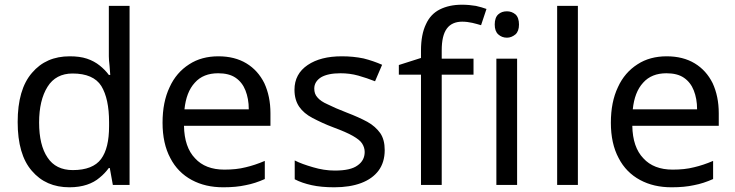

<svg xmlns="http://www.w3.org/2000/svg" viewBox="-20 -785 3122 815"><path d="M275 10C208 10 155 -13 115 -60C75 -106 55 -175 55 -267C55 -359 75 -429 116 -476C156 -523 209 -546 276 -546C304 -546 328 -543 349 -536C370 -529 388 -519 403 -507C418 -495 431 -482 442 -467H448C447 -476 446 -489 445 -506C443 -523 442 -536 442 -546V-760H530V0H459L446 -72H442C431 -57 418 -43 403 -31C388 -18 370 -8 349 -1C328 6 303 10 275 10ZM289 -63C346 -63 386 -79 409 -110C432 -141 443 -187 443 -250V-266C443 -333 432 -384 410 -420C388 -455 347 -473 288 -473C241 -473 205 -454 182 -417C158 -379 146 -328 146 -265C146 -201 158 -151 182 -116C205 -81 241 -63 289 -63Z M907 -546C953 -546 993 -536 1026 -516C1059 -496 1084 -468 1102 -432C1119 -395 1128 -353 1128 -304V-251H761C762 -190 778 -144 808 -113C837 -81 879 -65 932 -65C966 -65 996 -68 1023 -75C1049 -81 1076 -90 1104 -102V-25C1077 -13 1050 -4 1023 1C996 7 965 10 928 10C877 10 833 0 794 -21C755 -42 724 -73 703 -114C681 -155 670 -205 670 -264C670 -323 680 -373 700 -415C719 -457 747 -489 783 -512C818 -535 860 -546 907 -546ZM906 -474C864 -474 831 -461 807 -434C782 -407 768 -369 763 -321H1036C1036 -352 1031 -378 1022 -401C1013 -424 999 -442 980 -455C961 -468 936 -474 906 -474Z M1613 -148C1613 -113 1604 -84 1587 -61C1570 -38 1545 -20 1513 -8C1481 4 1443 10 1399 10C1362 10 1330 7 1303 1C1276 -5 1252 -13 1231 -24V-104C1252 -93 1278 -84 1309 -75C1339 -66 1370 -61 1401 -61C1446 -61 1478 -68 1498 -83C1518 -97 1528 -116 1528 -140C1528 -153 1524 -165 1517 -176C1510 -187 1497 -197 1478 -208C1459 -219 1431 -231 1396 -244C1361 -257 1332 -271 1307 -284C1282 -297 1263 -313 1250 -332C1237 -351 1230 -375 1230 -404C1230 -449 1249 -484 1286 -509C1323 -534 1371 -546 1431 -546C1464 -546 1494 -543 1523 -537C1551 -530 1577 -521 1602 -510L1572 -440C1549 -449 1526 -457 1501 -464C1476 -471 1451 -474 1425 -474C1389 -474 1362 -468 1343 -457C1324 -445 1314 -429 1314 -409C1314 -394 1318 -382 1327 -372C1336 -361 1350 -351 1371 -342C1391 -332 1418 -320 1452 -307C1486 -294 1515 -281 1539 -268C1563 -255 1581 -238 1594 -220C1607 -201 1613 -177 1613 -148Z M1990 -536V-468H1855V0H1767V-468H1673V-509L1767 -539V-570C1767 -616 1774 -653 1788 -682C1801 -711 1821 -732 1847 -745C1873 -758 1904 -765 1941 -765C1962 -765 1982 -763 2000 -760C2017 -756 2032 -752 2045 -747L2022 -678C2011 -681 1999 -685 1985 -688C1971 -691 1957 -693 1942 -693C1913 -693 1891 -683 1877 -664C1862 -644 1855 -613 1855 -571V-536H1990Z M2087 -536H2175V0H2087V-536ZM2132 -737C2145 -737 2157 -733 2168 -724C2178 -715 2183 -700 2183 -681C2183 -662 2178 -648 2168 -639C2157 -630 2145 -625 2132 -625C2117 -625 2105 -630 2095 -639C2085 -648 2080 -662 2080 -681C2080 -700 2085 -715 2095 -724C2105 -733 2117 -737 2132 -737Z M2433 -760V0H2345V-760H2433Z M2810 -546C2856 -546 2896 -536 2929 -516C2962 -496 2987 -468 3005 -432C3022 -395 3031 -353 3031 -304V-251H2664C2665 -190 2681 -144 2711 -113C2740 -81 2782 -65 2835 -65C2869 -65 2899 -68 2926 -75C2952 -81 2979 -90 3007 -102V-25C2980 -13 2953 -4 2926 1C2899 7 2868 10 2831 10C2780 10 2736 0 2697 -21C2658 -42 2627 -73 2606 -114C2584 -155 2573 -205 2573 -264C2573 -323 2583 -373 2603 -415C2622 -457 2650 -489 2686 -512C2721 -535 2763 -546 2810 -546ZM2809 -474C2767 -474 2734 -461 2710 -434C2685 -407 2671 -369 2666 -321H2939C2939 -352 2934 -378 2925 -401C2916 -424 2902 -442 2883 -455C2864 -468 2839 -474 2809 -474Z"/></svg>

Font: NameLogos Sans
Style: Regular
Weight: 500
Version: Version 0.1